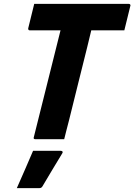

<svg xmlns="http://www.w3.org/2000/svg" viewBox="-20 -720 695 993"><path d="M312 0H163Q151 0 155 -11Q189 -149 224 -287Q259 -425 293 -563H134Q129 -563 127 -566.5Q125 -570 126 -574Q134 -607 141.5 -637Q149 -667 157 -700H646Q651 -700 653.5 -696.5Q656 -693 654 -689Q646 -656 638.5 -626Q631 -596 623 -563H452Q447 -541 441.5 -519.5Q436 -498 431 -476Q407 -382 384 -287.5Q361 -193 337 -98Q330 -71 323.5 -46Q317 -21 312 0ZM151 60H294Q300 60 303 63.5Q306 67 302 73Q276 116 251.5 156.5Q227 197 200 243Q198 247 194 250Q190 253 183 253H67Q89 203 110.5 154Q132 105 151 60Z"/></svg>

Font: Recursive Mn Lnr St XBd
Style: Italic
Weight: 800
Italic angle: -15°
Monospace: yes
Version: Version 1.079;hotconv 1.0.112;makeotfexe 2.5.65598; ttfautoh